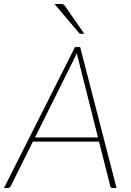

<svg xmlns="http://www.w3.org/2000/svg" viewBox="-39 -938 656 958"><path d="M0 0ZM542.5 0H522Q514 0 511.5 -8L455 -231.5H125L14 -8Q11.5 -4.5 8.2 -2.2Q5 0 1 0H-19L335 -703H361ZM135.5 -252H450L351 -644.5Q349 -651.5 347.2 -658.5Q345.5 -665.5 344.5 -673.5Q341 -665.5 337.8 -658.5Q334.5 -651.5 331 -644.5ZM262.5 -918Q271.5 -918 276 -916.2Q280.5 -914.5 284.5 -909L381.5 -769.5H366Q362.5 -769.5 359.8 -770.2Q357 -771 355 -774L233 -918Z"/></svg>

Font: Lato Thin
Style: Italic
Weight: 200
Italic angle: -7°
Designer: Lukasz Dziedzic
Foundry: tyPoland Lukasz Dziedzic
Version: Version 2.007; 2014-02-27